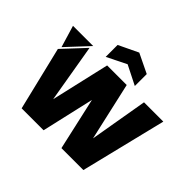

<svg xmlns="http://www.w3.org/2000/svg" viewBox="-207 -1221 1491 1491"><g transform="rotate(45 538.0 -476.0)"><path d="M697 -875 538 -952 377 -875V-744L538 -824L697 -744ZM27 -735 81 -555 249 -735ZM755 -227 647 -705H432L321 -223L239 -705L71 -525L198 0H439L538 -432L635 0H876L1049 -705H837Z"/></g></svg>

Font: Poppins STUK1
Style: Regular
Weight: 400
Designer: Jonny Pinhorn (original), Sammy Jo Hughes (modified version)
Foundry: Type Mafia
Version: Version 1.002;hotconv 1.0.109;makeotfexe 2.5.65596